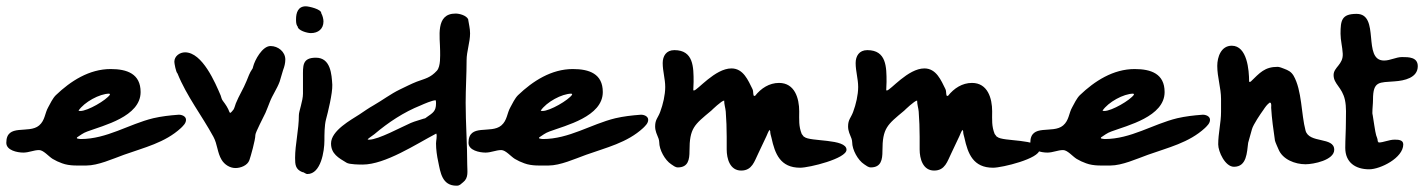

<svg xmlns="http://www.w3.org/2000/svg" viewBox="-26 -662 4517 609"><path d="M-6 -209C-6 -185 29 -178 48 -178C66 -178 81 -186 98 -186C112 -186 128 -166 141 -158C151 -152 160 -148 171 -144C195 -135 223 -137 248 -137C285 -137 331 -158 367 -171C431 -194 497 -209 548 -256C555 -263 564 -271 564 -282C564 -294 549 -299 539 -298C512 -296 486 -293 460 -287C382 -268 313 -221 230 -221C228 -221 220 -222 218 -223V-226C229 -233 237 -240 251 -245C302 -264 420 -292 420 -370C420 -428 377 -443 325 -443C257 -443 198 -405 151 -360C141 -350 133 -333 127 -322C116 -303 117 -280 98 -264C65 -236 -6 -272 -6 -209ZM223 -311C241 -338 290 -365 321 -365L323 -362C311 -344 252 -310 229 -310C227 -310 225 -310 223 -311Z M832 -516C806 -516 782 -471 777 -451C776 -448 776 -445 774 -443C765 -430 762 -419 756 -405C746 -380 732 -359 722 -334C721 -331 717 -318 715 -315C713 -313 707 -304 704 -304L702 -306C697 -320 690 -330 681 -342C677 -347 676 -353 674 -359C657 -399 616 -496 561 -496C544 -496 527 -484 527 -466C527 -461 532 -433 537 -429C566 -357 614 -296 651 -228C664 -204 663 -178 677 -155C686 -140 703 -129 721 -129C737 -129 759 -137 765 -154C769 -165 784 -218 784 -234C784 -242 811 -293 816 -304C821 -315 825 -327 830 -339C838 -360 853 -381 861 -403C865 -415 868 -428 872 -440C876 -450 879 -462 879 -473C879 -498 856 -516 832 -516Z M960 -557C983 -557 1000 -570 1000 -594C1000 -602 997 -613 993 -620C994 -633 953 -642 944 -642C919 -642 913 -621 913 -601C913 -593 913 -586 917 -579H918C918 -565 949 -557 960 -557ZM910 -161C910 -140 911 -125 933 -116C937 -117 943 -110 949 -110C992 -110 1003 -183 1003 -216C1003 -235 1003 -264 1008 -283C1014 -305 1029 -366 1028 -393C1026 -426 1023 -479 976 -479C932 -479 935 -453 935 -417V-365C935 -342 922 -309 922 -297C922 -250 910 -204 910 -161Z M1422 -73C1433 -73 1435 -78 1443 -84C1461 -98 1456 -119 1456 -140C1456 -205 1451 -271 1451 -336C1451 -381 1454 -426 1454 -471C1454 -499 1465 -528 1465 -556C1465 -573 1461 -585 1459 -600V-601C1453 -613 1432 -619 1419 -619C1354 -619 1370 -544 1370 -501C1370 -485 1372 -452 1360 -438C1339 -415 1323 -413 1296 -403C1278 -396 1259 -386 1242 -378C1213 -364 1187 -344 1159 -328C1143 -319 1129 -309 1114 -299C1088 -282 1024 -248 1024 -207C1024 -174 1048 -161 1073 -146C1082 -140 1117 -140 1124 -140C1196 -140 1294 -205 1357 -238H1358C1361 -230 1357 -216 1357 -207C1357 -188 1360 -167 1364 -149C1371 -115 1376 -73 1422 -73ZM1140 -220C1141 -222 1157 -233 1161 -236C1206 -274 1254 -306 1309 -328C1318 -332 1345 -344 1356 -344C1357 -341 1357 -337 1357 -334C1357 -309 1347 -304 1327 -290C1325 -288 1322 -286 1319 -286C1305 -281 1291 -278 1277 -272C1247 -259 1174 -219 1145 -219C1143 -219 1141 -219 1140 -220Z M1460 -209C1460 -185 1495 -178 1514 -178C1532 -178 1547 -186 1564 -186C1578 -186 1594 -166 1607 -158C1617 -152 1626 -148 1637 -144C1661 -135 1689 -137 1714 -137C1751 -137 1797 -158 1833 -171C1897 -194 1963 -209 2014 -256C2021 -263 2030 -271 2030 -282C2030 -294 2015 -299 2005 -298C1978 -296 1952 -293 1926 -287C1848 -268 1779 -221 1696 -221C1694 -221 1686 -222 1684 -223V-226C1695 -233 1703 -240 1717 -245C1768 -264 1886 -292 1886 -370C1886 -428 1843 -443 1791 -443C1723 -443 1664 -405 1617 -360C1607 -350 1599 -333 1593 -322C1582 -303 1583 -280 1564 -264C1531 -236 1460 -272 1460 -209ZM1689 -311C1707 -338 1756 -365 1787 -365L1789 -362C1777 -344 1718 -310 1695 -310C1693 -310 1691 -310 1689 -311Z M2052 -261C2052 -246 2058 -235 2063 -222C2064 -218 2065 -215 2065 -211C2065 -187 2083 -154 2103 -141C2109 -137 2116 -131 2124 -131C2157 -131 2161 -156 2161 -183C2161 -256 2176 -266 2230 -311C2232 -313 2263 -343 2271 -343C2271 -330 2275 -320 2276 -308C2278 -282 2279 -254 2279 -228V-188C2279 -159 2289 -121 2325 -121C2360 -121 2367 -151 2379 -175C2388 -193 2396 -212 2405 -230C2406 -233 2413 -249 2415 -250L2417 -246C2417 -238 2419 -233 2421 -225C2432 -174 2449 -130 2512 -130C2541 -130 2659 -159 2659 -187C2659 -223 2542 -212 2525 -228H2524C2521 -231 2520 -234 2517 -237C2507 -262 2509 -282 2509 -309C2509 -350 2495 -399 2445 -399C2414 -399 2388 -382 2369 -358H2365C2362 -364 2364 -373 2361 -379C2347 -407 2332 -445 2294 -445C2242 -445 2186 -375 2175 -375C2175 -375 2174 -375 2173 -376C2173 -385 2174 -393 2174 -402C2174 -449 2174 -503 2113 -503C2087 -503 2076 -484 2076 -462C2076 -436 2084 -412 2084 -386C2084 -361 2077 -331 2068 -307C2061 -288 2052 -283 2052 -261Z M2664 -261C2664 -246 2670 -235 2675 -222C2676 -218 2677 -215 2677 -211C2677 -187 2695 -154 2715 -141C2721 -137 2728 -131 2736 -131C2769 -131 2773 -156 2773 -183C2773 -256 2788 -266 2842 -311C2844 -313 2875 -343 2883 -343C2883 -330 2887 -320 2888 -308C2890 -282 2891 -254 2891 -228V-188C2891 -159 2901 -121 2937 -121C2972 -121 2979 -151 2991 -175C3000 -193 3008 -212 3017 -230C3018 -233 3025 -249 3027 -250L3029 -246C3029 -238 3031 -233 3033 -225C3044 -174 3061 -130 3124 -130C3153 -130 3271 -159 3271 -187C3271 -223 3154 -212 3137 -228H3136C3133 -231 3132 -234 3129 -237C3119 -262 3121 -282 3121 -309C3121 -350 3107 -399 3057 -399C3026 -399 3000 -382 2981 -358H2977C2974 -364 2976 -373 2973 -379C2959 -407 2944 -445 2906 -445C2854 -445 2798 -375 2787 -375C2787 -375 2786 -375 2785 -376C2785 -385 2786 -393 2786 -402C2786 -449 2786 -503 2725 -503C2699 -503 2688 -484 2688 -462C2688 -436 2696 -412 2696 -386C2696 -361 2689 -331 2680 -307C2673 -288 2664 -283 2664 -261Z M3242 -209C3242 -185 3277 -178 3296 -178C3314 -178 3329 -186 3346 -186C3360 -186 3376 -166 3389 -158C3399 -152 3408 -148 3419 -144C3443 -135 3471 -137 3496 -137C3533 -137 3579 -158 3615 -171C3679 -194 3745 -209 3796 -256C3803 -263 3812 -271 3812 -282C3812 -294 3797 -299 3787 -298C3760 -296 3734 -293 3708 -287C3630 -268 3561 -221 3478 -221C3476 -221 3468 -222 3466 -223V-226C3477 -233 3485 -240 3499 -245C3550 -264 3668 -292 3668 -370C3668 -428 3625 -443 3573 -443C3505 -443 3446 -405 3399 -360C3389 -350 3381 -333 3375 -322C3364 -303 3365 -280 3346 -264C3313 -236 3242 -272 3242 -209ZM3471 -311C3489 -338 3538 -365 3569 -365L3571 -362C3559 -344 3500 -310 3477 -310C3475 -310 3473 -310 3471 -311Z M3881 -517C3847 -517 3835 -481 3835 -453C3835 -417 3847 -383 3847 -348V-307C3847 -273 3838 -239 3838 -204C3838 -181 3860 -133 3888 -133C3929 -133 3929 -179 3933 -209C3934 -214 3944 -247 3945 -252C3949 -267 3973 -302 3981 -313C3987 -322 3993 -331 4002 -337L4005 -335C4007 -330 4006 -325 4006 -320C4008 -285 4013 -251 4018 -216C4019 -211 4029 -189 4029 -189C4042 -156 4082 -141 4115 -141C4140 -141 4206 -154 4206 -187C4206 -229 4126 -206 4115 -248C4101 -300 4104 -375 4077 -422C4069 -435 4060 -439 4047 -444C4043 -446 4031 -450 4027 -450C3985 -450 3970 -431 3941 -403H3940C3939 -402 3939 -402 3938 -402C3937 -402 3936 -403 3936 -404C3936 -439 3930 -517 3881 -517Z M4317 -125C4352 -125 4425 -161 4425 -204C4425 -219 4408 -219 4397 -219C4380 -219 4362 -210 4347 -210L4344 -214C4344 -221 4341 -227 4339 -233C4336 -242 4330 -286 4328 -297C4327 -300 4327 -302 4327 -305C4327 -319 4329 -332 4329 -346C4329 -406 4349 -400 4398 -404C4428 -406 4471 -415 4471 -452C4471 -481 4442 -481 4421 -481C4402 -481 4384 -470 4364 -470C4294 -470 4353 -618 4277 -618C4230 -618 4226 -598 4226 -555C4226 -534 4232 -513 4233 -492C4235 -457 4204 -449 4204 -424C4204 -395 4231 -386 4240 -345C4245 -322 4243 -297 4243 -274C4243 -247 4241 -220 4241 -193C4241 -147 4273 -125 4317 -125Z"/></svg>

Font: ChillLongCangKaiShu Bold
Style: Regular
Weight: 700
Version: Version 3.500;Glyphs 3.1.1 (3135)